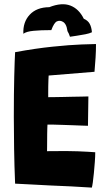

<svg xmlns="http://www.w3.org/2000/svg" viewBox="-20 -869 518 896"><path d="M408.5 6.5Q359.5 3.5 311.5 0.8Q263.5 -2 214 -3.5Q174 -5.5 132.5 -7.8Q91 -10 50.5 -12Q47 -96 45.8 -175.2Q44.5 -254.5 44.5 -324Q44.5 -435.5 46.5 -513.5Q48.5 -591.5 50.5 -625.5Q145 -643 225.5 -651.2Q306 -659.5 360.2 -661.5Q414.5 -663.5 428 -663.5Q428 -631 426 -599.8Q424 -568.5 421 -534L207 -516.5Q206.5 -510 206 -496.2Q205.5 -482.5 205.2 -466.2Q205 -450 205 -436Q205 -422 205 -415.5Q216.5 -415.5 234.8 -415.8Q253 -416 274.8 -416.5Q296.5 -417 318.5 -417.5Q340.5 -418 359.8 -418.2Q379 -418.5 392.5 -419L390.5 -282Q384 -282 365 -282.8Q346 -283.5 321.2 -284.5Q296.5 -285.5 271.5 -286.2Q246.5 -287 227.5 -287.5Q208.5 -288 201.5 -287.5Q201 -282.5 200.8 -270.8Q200.5 -259 200.2 -244.2Q200 -229.5 200 -213.8Q200 -198 199.8 -184.8Q199.5 -171.5 199.5 -163.5Q206 -163.5 234.5 -163.8Q263 -164 293 -164Q318 -164 343 -163Q368 -162 389.5 -160.8Q411 -159.5 424.5 -158.5Q424.5 -138.5 422.5 -112.8Q420.5 -87 418.2 -62Q416 -37 413.2 -18.2Q410.5 0.5 408.5 6.5ZM89 -711.5Q86.5 -766 118.8 -800.5Q151 -835 210 -835.5Q268.5 -858.5 308.5 -843Q348.5 -827.5 371 -781.5Q390 -773.5 398.5 -758Q407 -742.5 409 -718.5Q398 -713 378.8 -709.2Q359.5 -705.5 339.8 -702.5Q320 -699.5 306.5 -697.5Q304 -705.5 301.2 -711.8Q298.5 -718 295 -723.5Q292 -744 286 -754.2Q280 -764.5 272 -768Q260 -775 246.2 -769.5Q232.5 -764 219.5 -728.5Q170 -728.5 136.5 -725.2Q103 -722 89 -711.5Z"/></svg>

Font: Grandstander Thin
Style: Bold
Weight: 700
Version: Version 1.200